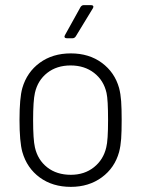

<svg xmlns="http://www.w3.org/2000/svg" viewBox="-20 -720 573 748"><path d="M67 -128Q56 -168 56 -253Q56 -338 67 -377Q85 -439 135 -475.5Q185 -512 256 -512Q327 -512 377 -475Q427 -438 444 -377Q450 -354 452 -325.5Q454 -297 454 -253Q454 -207 452 -179Q450 -151 444 -128Q427 -66 376.5 -29Q326 8 256 8Q185 8 135 -28.5Q85 -65 67 -128ZM394 -146Q401 -173 401 -252Q401 -332 395 -358Q384 -407 346.5 -436Q309 -465 255 -465Q201 -465 164 -436Q127 -407 116 -358Q109 -327 109 -252Q109 -177 116 -146Q127 -97 164 -68Q201 -39 256 -39Q309 -39 346 -68.5Q383 -98 394 -146ZM306 -700H335Q341 -700 343 -696.5Q345 -693 342 -688L275 -578Q270 -571 263 -571H240Q234 -571 232 -574.5Q230 -578 233 -583L294 -693Q299 -700 306 -700Z"/></svg>

Font: Barlow Light
Style: Regular
Weight: 300
Designer: Jeremy Tribby
Foundry: Tribby Type
Version: Version 1.422